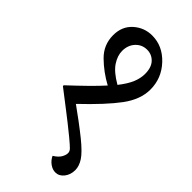

<svg xmlns="http://www.w3.org/2000/svg" viewBox="-232 -684 858 858"><g transform="rotate(45 197.5 -254.5)"><path d="M158.2 -166Q184.6 -147.5 220.7 -120.4Q256.8 -93.3 281.7 -73.2Q331.1 -33.2 348.4 -6.6Q365.7 20 365.7 44.9Q365.7 74.2 349.4 95Q333 115.7 309.6 115.7Q291.5 115.7 274.4 103.3Q257.3 90.8 248.5 71.8Q271 58.1 280 42.7Q289.1 27.3 289.1 14.2Q289.1 3.4 280.3 -5.9Q271.5 -15.1 242.7 -39.1Q187 -84.5 148.9 -113.5Q110.8 -142.6 60.5 -181.6L61 -186.5Q105 -227.5 140.4 -262.2Q175.8 -296.9 200.7 -324.7Q145.5 -354.5 102.1 -397.2Q58.6 -439.9 58.6 -501Q58.6 -556.6 95.9 -590.1Q133.3 -623.5 183.6 -623.5Q249.5 -623.5 299.1 -570.8Q348.6 -518.1 348.6 -446.8Q348.6 -384.3 302.2 -321.5Q255.9 -258.8 158.2 -166ZM212.4 -562.5Q180.2 -562.5 158.4 -539.1Q136.7 -515.6 136.7 -479.5Q136.7 -449.7 157 -418.7Q177.2 -387.7 229.5 -357.4Q258.3 -394 270.3 -422.9Q282.2 -451.7 282.2 -479.5Q282.2 -520 262 -541.3Q241.7 -562.5 212.4 -562.5Z"/></g></svg>

Font: Sitara
Style: Regular
Weight: 400
Designer: Neelakash Kshetrimayum
Foundry: Neelakash Kshetrimayum
Version: Version 1.000;PS Version 1.000;PS 1.0;hotconv 1.;hotconv 1.0